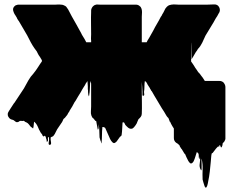

<svg xmlns="http://www.w3.org/2000/svg" viewBox="-20 -541 1059 868"><path d="M999 79Q999 83 999 86Q999 89 997 93L994 99Q993 101 991 102.5Q989 104 987 106Q986 109 986 112.5Q986 116 984 120Q983 121 983 122.5Q983 124 981 125Q978 126 977 121Q976 116 974 115Q973 116 972 116Q971 117 971.5 119Q972 121 970 122Q969 123 968.5 121.5Q968 120 966 121L960 127Q958 129 955.5 132Q953 135 951 138Q947 144 944 147Q943 150 940 151Q938 153 937 153Q935 162 934.5 171Q934 180 933 189Q931 211 928.5 234Q926 257 921 280Q920 284 919.5 288.5Q919 293 917 298Q911 315 905 301Q903 296 900 285.5Q897 275 896 271Q895 248 896 224.5Q897 201 892 179Q891 173 891 181.5Q891 190 891.5 202.5Q892 215 891.5 223.5Q891 232 888 227Q880 214 883 198Q886 182 884 167Q884 164 883 172.5Q882 181 881 178Q878 172 878.5 165.5Q879 159 877 153Q874 150 870 146Q869 148 868.5 150.5Q868 153 867 155L861 174Q859 179 857 184.5Q855 190 851 194Q848 198 843 198Q841 198 839 196Q835 193 831 186Q829 182 827 178Q825 174 823 170Q820 164 817 156Q814 154 813 152Q812 150 805.5 139.5Q799 129 800 131Q799 132 798.5 130Q798 128 797 127Q793 122 793 121Q793 120 792.5 118Q792 116 784 109Q782 108 780 106.5Q778 105 776 104Q766 96 766 83V40Q762 34 759 29Q756 24 753.5 19Q751 14 749 9Q749 10 748 10L742 -6Q741 -7 741 -7.5Q741 -8 740 -9Q737 -11 735.5 -13.5Q734 -16 733 -17L730 -22Q726 -29 721.5 -36.5Q717 -44 712 -51L687 -93L678 -108L666 -129H665Q664 -132 660 -138Q658 -140 658 -142L647 -159Q647 -160 646.5 -160.5Q646 -161 646 -161Q647 -161 642 -168V-169L635 -175Q633 -165 633 -151Q633 -137 631 -125Q631 -122 632 -115.5Q633 -109 628 -108Q625 -107 624 -111V-126Q623 -152 621 -171V-127Q621 -105 621.5 -77.5Q622 -50 621 -27Q621 -19 616.5 -13Q612 -7 606 -2Q604 2 602 7Q600 12 598 17Q596 21 593 25Q590 29 586 34Q584 36 581 38.5Q578 41 574 41Q566 42 558.5 35.5Q551 29 546 23Q546 23 545 20Q544 17 541 13Q540 13 540 12.5Q540 12 538 12Q535 12 534 13Q533 26 532.5 40Q532 54 530 68Q530 72 527 74Q524 76 522 78Q518 83 514.5 88.5Q511 94 507 99Q505 101 501.5 103.5Q498 106 495 106Q488 104 482.5 95.5Q477 87 475 81Q471 72 467 63Q463 54 459 45Q455 35 453.5 35.5Q452 36 447 33Q443 33 443 33Q441 51 441 69.5Q441 88 439 106Q438 109 437 103Q436 97 434 94Q433 90 432 87Q431 84 430 80Q429 66 429 51Q429 36 426 23Q425 19 425.5 24.5Q426 30 426 36.5Q426 43 422 45L415 7Q415 6 414.5 6Q414 6 414 6Q413 7 410 4Q407 1 407 0L401 -7Q400 -8 399.5 -7.5Q399 -7 397 -11Q396 -13 395 -14.5Q394 -16 394 -17Q393 -18 393 -19Q390 -28 391 -38.5Q392 -49 392 -59V-163L389 -175Q387 -165 387 -155Q387 -145 386 -135Q386 -132 385.5 -129Q385 -126 385 -123Q384 -121 384 -117Q384 -115 383.5 -113Q383 -111 383 -110Q383 -107 382 -106Q381 -105 380 -111Q379 -112 379 -115Q379 -117 378.5 -119.5Q378 -122 378 -125Q378 -128 378 -131.5Q378 -135 377 -138Q377 -143 377 -150.5Q377 -158 376 -165V-168Q376 -167 375.5 -170.5Q375 -174 375 -173Q375 -176 375 -175.5Q375 -175 373 -171Q372 -170 371 -168Q370 -166 371 -168Q370 -166 368 -164L365 -158Q365 -157 364.5 -157Q364 -157 364 -156Q363 -155 360.5 -150.5Q358 -146 357 -145Q354 -141 351.5 -136Q349 -131 346 -126L343 -121Q338 -113 332.5 -104Q327 -95 322 -86L317 -79Q312 -69 306.5 -59.5Q301 -50 295 -41Q294 -38 292.5 -35.5Q291 -33 289 -31Q285 -21 277 -13Q275 -11 274 -9L267 -3Q265 1 263 6Q261 11 257 16Q251 26 244.5 34.5Q238 43 233 54Q228 66 221 74Q217 77 213 78Q209 80 209 81Q208 89 210.5 101Q213 113 205 114Q198 114 200.5 101.5Q203 89 201 82Q201 80 199.5 79Q198 78 197 79Q196 84 197 90Q198 96 193 100Q191 102 191 96Q191 90 189 87Q188 84 187.5 81Q187 78 185 75Q183 71 181 73.5Q179 76 177 76Q176 76 173 73L170 66Q164 60 161 53Q160 51 159 49Q158 47 157 46Q154 39 151 32Q148 25 143 18Q141 15 137.5 12Q134 9 134 9Q133 16 132.5 23.5Q132 31 130 39Q130 40 128.5 39Q127 38 126 37Q124 36 122 34Q120 32 118 31Q110 20 106 16.5Q102 13 94 10Q92 10 92 8Q88 6 87 5Q86 5 84.5 5.5Q83 6 83 6Q79 6 76 5.5Q73 5 69 6Q65 10 63 10Q56 13 51 9.5Q46 6 41 2Q39 2 35 0Q34 0 33.5 -0.5Q33 -1 31 -1Q23 -4 18 -13Q16 -16 15.5 -19Q15 -22 15 -25Q15 -30 17.5 -34Q20 -38 21 -40L28 -51L43 -74L45 -76L88 -141Q98 -160 108.5 -178Q119 -196 130 -207Q143 -223 153 -239L162 -253Q163 -254 163.5 -255Q164 -256 165 -257L169 -263Q169 -262 169.5 -265Q170 -268 169 -269Q167 -273 167 -273L159 -286Q155 -291 152 -297Q149 -303 146 -309L137 -321Q127 -335 119 -350Q111 -365 103 -381L65 -446Q64 -446 64 -446.5Q64 -447 64 -447L58 -456Q57 -460 54.5 -463.5Q52 -467 50 -471Q48 -474 46 -477Q44 -480 43 -483Q42 -487 40.5 -490Q39 -493 39 -500Q40 -510 51 -517Q52 -518 55 -518Q59 -520 63 -520H231Q233 -520 241.5 -520.5Q250 -521 255 -520Q262 -520 266.5 -518Q271 -516 275 -514Q277 -513 279 -511Q281 -509 282 -507Q289 -498 293.5 -488Q298 -478 304 -468Q315 -449 325.5 -430Q336 -411 347 -391Q350 -384 354 -378Q358 -372 362 -365L370 -350H392V-358Q391 -365 391.5 -372Q392 -379 392 -386Q392 -409 391.5 -436.5Q391 -464 392 -486V-493Q392 -502 399 -511Q401 -513 404 -515.5Q407 -518 411 -519Q416 -521 421 -520.5Q426 -520 431 -520H594Q605 -520 612 -513Q617 -510 620 -501Q621 -497 621.5 -493.5Q622 -490 622 -486Q622 -481 621.5 -475.5Q621 -470 621 -465V-350H643L647 -358Q651 -365 655 -371L673 -403Q681 -419 690 -434Q699 -449 707 -465Q709 -467 710.5 -469.5Q712 -472 713 -475L719 -485Q720 -487 721 -489Q722 -491 723 -493Q725 -498 727.5 -502Q730 -506 734 -510Q738 -514 740 -515Q744 -518 755 -520Q758 -520 760.5 -520.5Q763 -521 766 -521Q771 -521 776.5 -520.5Q782 -520 786 -520H918Q931 -520 947.5 -521Q964 -522 971 -508Q974 -502 974 -496Q974 -492 972.5 -487.5Q971 -483 969 -481L962 -468L956 -459Q954 -455 951.5 -451Q949 -447 947 -443Q947 -442 946.5 -442Q946 -442 946 -441L909 -380Q902 -364 894 -347.5Q886 -331 875 -320Q873 -316 870.5 -312.5Q868 -309 865 -305Q860 -295 854 -286L846 -273Q846 -317 846 -333.5Q846 -350 845.5 -348Q845 -346 845 -333Q845 -320 844.5 -304Q844 -288 844 -275.5Q844 -263 844 -263L851 -253Q854 -249 857 -244Q860 -239 863 -234Q866 -230 869.5 -225Q873 -220 876 -215Q878 -213 881 -210Q884 -207 886 -204Q886 -203 887 -202Q896 -192 906 -175H972Q978 -175 980 -174Q986 -172 988 -170Q990 -169 990.5 -168Q991 -167 992 -166Q999 -157 999 -147Z"/></svg>

Font: Rubik Wet Paint
Style: Regular
Weight: 400
Designer: Hubert and Fischer, NaN
Foundry: Hubert and Fischer, NaN
Version: Version 2.200